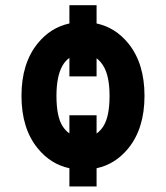

<svg xmlns="http://www.w3.org/2000/svg" viewBox="-20 -630 626 724"><path d="M241.7 -195.3H344.2V-126.5Q359.4 -137.2 370.6 -155.3Q393.1 -191.4 393.1 -268.6Q393.1 -341.8 370.6 -379.9Q359.4 -398.9 344.2 -410.2V-341.8H241.7V-411.6Q226.1 -400.9 215.3 -381.8Q192.9 -341.8 192.9 -268.6Q192.9 -191.4 215.3 -155.3Q226.6 -137.2 241.7 -127ZM241.7 -610.4H344.2V-541.5Q415 -526.4 463.9 -466.3Q524.9 -391.1 524.9 -268.6Q524.9 -146 463.9 -70.8Q415 -10.7 344.2 4.4V73.2H241.7V4.4Q170.9 -10.7 122.1 -70.8Q61 -145.5 61 -268.6Q61 -391.1 122.1 -466.3Q170.9 -526.4 241.7 -541.5Z"/></svg>

Font: Consola Mono
Style: Bold
Weight: 700
Monospace: yes
Designer: Wojciech Kalinowski "wmk69" (wmk69@o2.pl)
Foundry: Wojciech Kalinowski "wmk69" (wmk69@o2.pl)
Version: Version 2.1.0